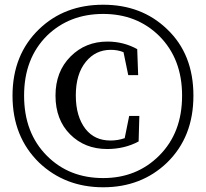

<svg xmlns="http://www.w3.org/2000/svg" viewBox="-20 -775 872 813"><path d="M417 18C525 18 615 -17 687 -86C762 -159 799 -253 799 -370C799 -487 762 -581 687 -652C615 -721 525 -755 417 -755C308 -755 218 -721 146 -652C71 -580 33 -486 33 -370C33 -253 71 -159 146 -86C219 -17 309 18 417 18ZM417 -21C321 -21 242 -52 179 -115C114 -180 82 -265 82 -370C82 -475 114 -559 179 -624C242 -685 321 -716 417 -716C512 -716 591 -685 654 -623C719 -558 751 -474 751 -370C751 -265 719 -181 654 -116C591 -53 512 -21 417 -21ZM434 -144C483 -144 528 -155 567 -176L570 -284H527L508 -190C488 -183 468 -180 448 -180C403 -180 368 -196 342 -229C315 -264 301 -311 301 -371C301 -431 315 -479 344 -514C371 -547 406 -564 449 -564C468 -564 486 -561 503 -554L523 -457H565L561 -567C523 -588 481 -599 435 -599C373 -599 321 -578 279 -536C236 -493 215 -438 215 -370C215 -302 236 -247 277 -206C318 -165 370 -144 434 -144Z"/></svg>

Font: AllPunType SemiBold
Style: Regular
Weight: 600
Version: 1.0